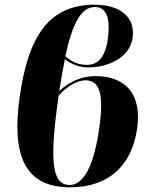

<svg xmlns="http://www.w3.org/2000/svg" viewBox="-20 -790 650 820"><path d="M279 10C444 10 544 -83 566 -243C586 -388 517 -465 386 -465C338 -465 281 -447 233 -401C241 -452 249 -497 257 -537C291 -511 328 -502 356 -502C444 -502 533 -545 546 -626C560 -716 493 -770 385 -770C194 -770 101 -643 64 -375C29 -127 85 10 279 10ZM385 -760C426 -760 454 -727 441 -628C430 -542 396 -513 352 -513C321 -513 292 -521 259 -550C291 -697 329 -760 385 -760ZM229 -371C230 -375 230 -378 231 -382C273 -429 316 -447 345 -447C407 -447 424 -386 404 -244C382 -85 338 0 278 0C203 0 190 -97 229 -371Z"/></svg>

Font: Noto Serif Display SemiCondensed ExtraBold
Style: Italic
Weight: 800
Width: 4
Italic angle: -12°
Designer: Monotype Design Team
Foundry: Monotype Imaging Inc.
Version: Version 2.009